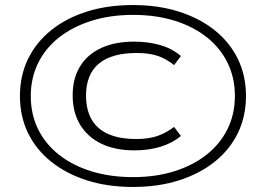

<svg xmlns="http://www.w3.org/2000/svg" viewBox="-20 -733 1053 761"><path d="M507 8Q407 8 325 -18Q243 -44 183 -92Q123 -140 91 -206Q59 -272 59 -352Q59 -433 91 -499Q123 -565 182.5 -613Q242 -661 324 -687Q406 -713 507 -713Q607 -713 689 -687Q771 -661 831 -613Q891 -565 923 -499Q955 -433 955 -353Q955 -272 923 -206Q891 -140 831 -92Q771 -44 689 -18Q607 8 507 8ZM513 -137Q437 -137 382.5 -163Q328 -189 298 -238Q268 -287 268 -355Q268 -422 297 -469.5Q326 -517 380.5 -542.5Q435 -568 511 -568Q567 -568 614.5 -554.5Q662 -541 697 -511L670 -475Q639 -500 605 -511.5Q571 -523 522 -523Q422 -523 371.5 -480.5Q321 -438 321 -354Q321 -269 371 -225.5Q421 -182 520 -182Q568 -182 602.5 -193.5Q637 -205 670 -230L697 -194Q662 -165 615 -151Q568 -137 513 -137ZM507 -31Q598 -31 672 -54.5Q746 -78 799.5 -120.5Q853 -163 882 -222Q911 -281 911 -353Q911 -425 882 -484Q853 -543 799.5 -585.5Q746 -628 672 -651Q598 -674 507 -674Q417 -674 342.5 -650.5Q268 -627 214 -584.5Q160 -542 131 -483Q102 -424 102 -352Q102 -280 131 -221Q160 -162 214 -119.5Q268 -77 342.5 -54Q417 -31 507 -31Z"/></svg>

Font: Nunito Sans 7pt Expanded ExtraLight
Style: Regular
Weight: 250
Width: 7
Designer: Vernon Adams
Foundry: Vernon Adams
Version: Version 3.101;gftools[0.9.27]